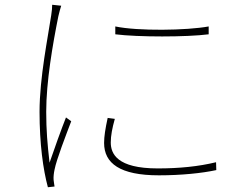

<svg xmlns="http://www.w3.org/2000/svg" viewBox="-20 -762 1040 806"><path d="M464 -651V-618C558 -606 764 -606 856 -618V-651C764 -634 559 -631 464 -651ZM462 -263 432 -267C422 -221 417 -189 417 -162C417 -76 484 -26 647 -26C741 -26 828 -35 888 -48L887 -81C813 -63 732 -55 642 -55C471 -55 445 -117 445 -164C445 -192 451 -224 462 -263ZM237 -738 199 -742C199 -730 198 -717 195 -698C182 -610 146 -436 146 -293C146 -158 161 -50 181 24L209 21C208 14 206 3 205 -7C204 -20 206 -36 209 -50C217 -92 257 -195 279 -253L257 -269C238 -221 207 -135 188 -79C179 -157 174 -216 174 -293C174 -418 201 -575 225 -694C229 -712 233 -725 237 -738Z"/></svg>

Font: Noto Sans CJK SC Thin
Style: Regular
Weight: 100
Designer: Ryoko NISHIZUKA 西塚涼子 (kana, bopomofo & ideographs); Paul D. Hunt (Latin, Greek & Cyrillic); Sandoll Communications 산돌커뮤니
Foundry: Adobe
Version: Version 2.004;hotconv 1.0.118;makeotfexe 2.5.65603